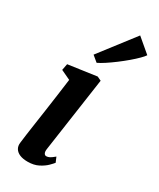

<svg xmlns="http://www.w3.org/2000/svg" viewBox="-220 -938 844 1017"><g transform="rotate(30 202.0 -429.0)"><path d="M136.5 10Q107.5 10 88 1.8Q68.5 -6.5 59.2 -22Q50 -37.5 53 -58.5Q55.5 -80.5 60 -113Q64.5 -145.5 70.5 -186Q76.5 -226.5 83.2 -273.5Q90 -320.5 97 -371.5Q104 -422.5 111 -475.5L52.5 -503L60 -542L233 -566.5L257.5 -555L192 -101Q189 -83 193.8 -73.8Q198.5 -64.5 208 -64.5Q217.5 -64.5 228 -70Q238.5 -75.5 255.5 -90L268.5 -59.5Q263 -52 246.2 -35.2Q229.5 -18.5 202 -4.2Q174.5 10 136.5 10ZM156 -656 319 -867.5 404 -795.5Q398 -785.5 380.2 -767.8Q362.5 -750 337.8 -729Q313 -708 285.8 -687.5Q258.5 -667 233.8 -650.8Q209 -634.5 191.5 -626.5Z"/></g></svg>

Font: Merriweather 20pt
Style: Bold Italic
Weight: 700
Italic angle: -7.8°
Version: Version 2.101